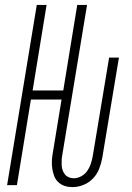

<svg xmlns="http://www.w3.org/2000/svg" viewBox="-20 -755 540 783"><path d="M276 8Q259 8 244.5 3.5Q230 -1 218.5 -11.5Q207 -22 201.5 -36Q196 -50 193.5 -65.5Q191 -81 191.5 -97Q192 -113 195 -129L231 -349H106L49 0H9L130 -735H170L113 -386H238L295 -735H335L234 -123Q232 -113 231.5 -102Q231 -91 231.5 -80.5Q232 -70 235.5 -60.5Q239 -51 245 -43.5Q251 -36 260.5 -32Q270 -28 281 -28Q296 -28 311 -36Q326 -44 335.5 -57.5Q345 -71 350 -86Q355 -101 358 -117L425 -520H465L397 -111Q393 -89 384.5 -67Q376 -45 359.5 -27.5Q343 -10 320.5 -1Q298 8 276 8Z"/></svg>

Font: Iosevka Extralight Oblique
Style: Regular
Weight: 200
Italic angle: -9°
Monospace: yes
Designer: Belleve Invis
Foundry: Belleve Invis
Version: Version 32.5.0; ttfautohint (v1.8.4)